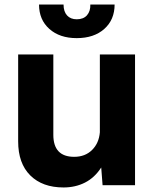

<svg xmlns="http://www.w3.org/2000/svg" viewBox="-20 -816 676 846"><path d="M260 10Q167 10 113.5 -43Q60 -96 60 -193V-576H215V-222Q215 -125 307 -125Q355 -125 385.5 -155Q416 -185 420 -233V-576H575V0H432L426 -78Q397 -33 354.5 -11.5Q312 10 260 10ZM318 -648Q243 -648 197.5 -688.5Q152 -729 152 -796H260Q260 -765 275.5 -748Q291 -731 318 -731Q348 -731 363.5 -749Q379 -767 378 -796H485Q485 -729 439.5 -688.5Q394 -648 318 -648Z"/></svg>

Font: BDO Grotesk
Style: Bold
Weight: 700
Designer: Deni Anggara
Foundry: Lokal Container
Version: Version 2.000